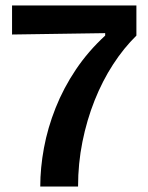

<svg xmlns="http://www.w3.org/2000/svg" viewBox="-20 -681 541 701"><path d="M127 0Q127 -68 140.5 -141Q154 -214 183 -287Q212 -360 257 -427Q302 -494 364 -551V-560L24 -555V-661H478V-551Q432 -506 393 -446Q354 -386 325.5 -314.5Q297 -243 281 -163.5Q265 -84 265 0Z"/></svg>

Font: Bricolage Grotesque 96pt ExtraBold SemiBold
Style: Regular
Weight: 600
Version: Version 1.001;gftools[0.9.33.dev8+g029e19f]